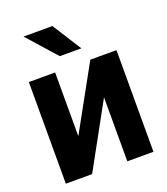

<svg xmlns="http://www.w3.org/2000/svg" viewBox="-137 -842 816 938"><g transform="rotate(-20 271.0 -373.0)"><path d="M180 -197.1 362.9 -528.4H498.9V0H362.9V-332.7L180 0H43.3V-528.4H180ZM245 -746.1 340.9 -595.5H228.7L94.8 -746.1Z"/></g></svg>

Font: Interface
Style: Bold
Weight: 700
Designer: Rasmus Andersson
Foundry: rsms
Version: Version 1.8